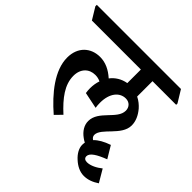

<svg xmlns="http://www.w3.org/2000/svg" viewBox="-239 -806 1131 1131"><g transform="rotate(45 326.0 -240.5)"><path d="M229 14 269 -27C196 -94 148 -157 148 -231C148 -290 185 -326 236 -326C251 -326 266 -323 280 -316C273 -296 269 -273 269 -248C269 -236 270 -221 272 -211L374 -190C372 -202 371 -216 371 -230C371 -310 411 -355 461 -355C493 -355 512 -332 512 -304C512 -232 398 -191 398 -104C398 -69 418 -38 450 -15C458 -9 466 -4 474 0C473 6 472 13 472 20C472 48 489 78 516 102C543 127 575 143 608 143C642 143 672 131 702 111L656 33C629 55 594 73 565 73C549 73 537 66 537 50C537 23 575 0 637 -24L592 -99C551 -85 519 -67 498 -45C488 -51 481 -60 481 -72C481 -130 598 -182 598 -267C598 -302 583 -335 557 -366C542 -383 523 -399 500 -410V-538H697V-549L651 -624H-50V-612L-5 -538H403V-425C362 -418 329 -397 306 -367C267 -402 226 -421 181 -421C105 -421 46 -370 46 -281C46 -175 132 -70 229 14Z"/></g></svg>

Font: Noto Serif Devanagari SemiCondensed SemiBold
Style: Regular
Weight: 600
Width: 4
Designer: Universal Thirst, Indian Type Foundry and the Monotype Design Team
Foundry: Monotype Imaging Inc.
Version: Version 2.004